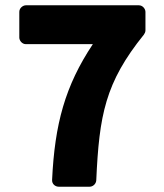

<svg xmlns="http://www.w3.org/2000/svg" viewBox="-20 -681 621 726"><path d="M177 -1C176 15 189 25 202 25H319C331 25 343 15 344 1C355 -246 378 -369 524 -550C527 -554 530 -560 530 -566V-636C530 -647 520 -661 505 -661H78C67 -661 53 -651 53 -636V-539C53 -528 63 -514 78 -514H331C226 -356 187 -212 177 -1Z"/></svg>

Font: Falling Sky
Style: Blk
Weight: 900
Designer: Paul D. Hunt
Foundry: Adobe Systems Incorporated
Version: Version 1.02